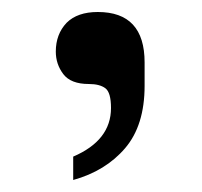

<svg xmlns="http://www.w3.org/2000/svg" viewBox="-20 -132 337 320"><path d="M91 -94Q109 -112 143 -112Q221 -112 221 -28V11Q221 77 188.5 115Q156 153 102 168V129Q165 102 165 48Q165 22 155.5 15Q146 8 128 8Q98 8 85.5 -8.5Q73 -25 73 -46Q73 -75 91 -94Z"/></svg>

Font: Lopes Sans Medium
Style: Regular
Weight: 500
Designer: Gabriel Lam, Diego Maldonado
Foundry: TypeRant, Foresti Design
Version: Version 4.000